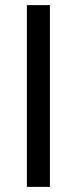

<svg xmlns="http://www.w3.org/2000/svg" viewBox="-20 -730 300 750"><path d="M175 0V-710H85V0Z"/></svg>

Font: Raleway Med
Style: Regular
Weight: 500
Designer: Matt McInerney, Pablo Impallari, Rodrigo Fuenzalida
Foundry: Matt McInerney, Pablo Impallari, Rodrigo Fuenzalida
Version: Version 3.00 July 28, 2015